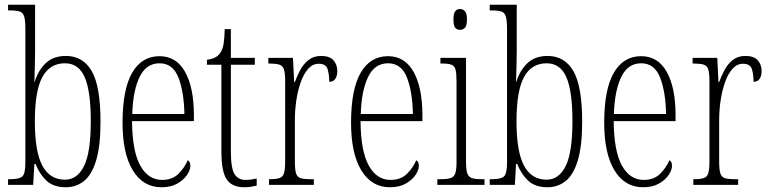

<svg xmlns="http://www.w3.org/2000/svg" viewBox="-20 -780 3244 810"><path d="M258 10Q206 10 176.5 -17.5Q147 -45 130 -88H125L120 0H14V-24H23Q62 -24 74.5 -36Q87 -48 87 -93V-659Q87 -694 82 -710.5Q77 -727 63 -731.5Q49 -736 22 -736H14V-760H128V-564Q128 -538 127 -501.5Q126 -465 125 -434H126Q141 -483 173 -513.5Q205 -544 258 -544Q330 -544 367 -480Q404 -416 404 -267Q404 -164 385.5 -103Q367 -42 334 -16Q301 10 258 10ZM254 -22Q306 -22 334.5 -79.5Q363 -137 363 -269Q363 -395 337.5 -454Q312 -513 254 -513Q190 -513 158.5 -454.5Q127 -396 127 -268Q127 -141 158.5 -81.5Q190 -22 254 -22Z M661 10Q584 10 540.5 -61Q497 -132 497 -262Q497 -403 537.5 -473Q578 -543 653 -543Q724 -543 761 -476.5Q798 -410 798 -294V-269H537Q538 -143 571.5 -82Q605 -21 664 -21Q707 -21 733 -47Q759 -73 772 -104Q776 -102 779.5 -96.5Q783 -91 783 -80Q783 -63 769 -42Q755 -21 728 -5.5Q701 10 661 10ZM758 -299Q756 -394 732.5 -453.5Q709 -513 653 -513Q597 -513 569 -455.5Q541 -398 538 -299Z M1011 10Q959 10 936.5 -23Q914 -56 914 -142V-507H853V-528Q891 -532 907 -554Q920 -571 923.5 -596Q927 -621 928 -657H954V-536H1055V-507H954V-141Q954 -70 969.5 -45.5Q985 -21 1016 -21Q1029 -21 1039.5 -22.5Q1050 -24 1063 -27V3Q1051 6 1037.5 8Q1024 10 1011 10Z M1115 0V-24H1117Q1144 -24 1158.5 -28.5Q1173 -33 1178 -49Q1183 -65 1183 -100V-437Q1183 -471 1178 -487Q1173 -503 1158 -507.5Q1143 -512 1115 -512H1112V-536H1216L1221 -434H1224Q1233 -459 1246.5 -484.5Q1260 -510 1281.5 -527Q1303 -544 1335 -544Q1370 -544 1386.5 -526Q1403 -508 1403 -480Q1403 -461 1395 -448Q1387 -435 1369 -435Q1369 -466 1362 -488.5Q1355 -511 1324 -511Q1299 -511 1280 -489.5Q1261 -468 1248.5 -432.5Q1236 -397 1230 -355.5Q1224 -314 1224 -274V-99Q1224 -64 1229 -48.5Q1234 -33 1248 -28.5Q1262 -24 1291 -24H1304V0Z M1625 10Q1548 10 1504.5 -61Q1461 -132 1461 -262Q1461 -403 1501.5 -473Q1542 -543 1617 -543Q1688 -543 1725 -476.5Q1762 -410 1762 -294V-269H1501Q1502 -143 1535.5 -82Q1569 -21 1628 -21Q1671 -21 1697 -47Q1723 -73 1736 -104Q1740 -102 1743.5 -96.5Q1747 -91 1747 -80Q1747 -63 1733 -42Q1719 -21 1692 -5.5Q1665 10 1625 10ZM1722 -299Q1720 -394 1696.5 -453.5Q1673 -513 1617 -513Q1561 -513 1533 -455.5Q1505 -398 1502 -299Z M1921 -654Q1908 -654 1900.5 -663Q1893 -672 1893 -698Q1893 -723 1900.5 -732.5Q1908 -742 1921 -742Q1933 -742 1941.5 -732.5Q1950 -723 1950 -698Q1950 -672 1941.5 -663Q1933 -654 1921 -654ZM1825 0V-24H1840Q1868 -24 1882 -29Q1896 -34 1901 -49.5Q1906 -65 1906 -99V-434Q1906 -469 1902 -485.5Q1898 -502 1884.5 -507Q1871 -512 1845 -512H1838V-536H1946V-100Q1946 -66 1951 -50Q1956 -34 1970 -29Q1984 -24 2011 -24H2024V0Z M2290 10Q2238 10 2208.5 -17.5Q2179 -45 2162 -88H2157L2152 0H2046V-24H2055Q2094 -24 2106.5 -36Q2119 -48 2119 -93V-659Q2119 -694 2114 -710.5Q2109 -727 2095 -731.5Q2081 -736 2054 -736H2046V-760H2160V-564Q2160 -538 2159 -501.5Q2158 -465 2157 -434H2158Q2173 -483 2205 -513.5Q2237 -544 2290 -544Q2362 -544 2399 -480Q2436 -416 2436 -267Q2436 -164 2417.5 -103Q2399 -42 2366 -16Q2333 10 2290 10ZM2286 -22Q2338 -22 2366.5 -79.5Q2395 -137 2395 -269Q2395 -395 2369.5 -454Q2344 -513 2286 -513Q2222 -513 2190.5 -454.5Q2159 -396 2159 -268Q2159 -141 2190.5 -81.5Q2222 -22 2286 -22Z M2693 10Q2616 10 2572.5 -61Q2529 -132 2529 -262Q2529 -403 2569.5 -473Q2610 -543 2685 -543Q2756 -543 2793 -476.5Q2830 -410 2830 -294V-269H2569Q2570 -143 2603.5 -82Q2637 -21 2696 -21Q2739 -21 2765 -47Q2791 -73 2804 -104Q2808 -102 2811.5 -96.5Q2815 -91 2815 -80Q2815 -63 2801 -42Q2787 -21 2760 -5.5Q2733 10 2693 10ZM2790 -299Q2788 -394 2764.5 -453.5Q2741 -513 2685 -513Q2629 -513 2601 -455.5Q2573 -398 2570 -299Z M2905 0V-24H2907Q2934 -24 2948.5 -28.5Q2963 -33 2968 -49Q2973 -65 2973 -100V-437Q2973 -471 2968 -487Q2963 -503 2948 -507.5Q2933 -512 2905 -512H2902V-536H3006L3011 -434H3014Q3023 -459 3036.5 -484.5Q3050 -510 3071.5 -527Q3093 -544 3125 -544Q3160 -544 3176.5 -526Q3193 -508 3193 -480Q3193 -461 3185 -448Q3177 -435 3159 -435Q3159 -466 3152 -488.5Q3145 -511 3114 -511Q3089 -511 3070 -489.5Q3051 -468 3038.5 -432.5Q3026 -397 3020 -355.5Q3014 -314 3014 -274V-99Q3014 -64 3019 -48.5Q3024 -33 3038 -28.5Q3052 -24 3081 -24H3094V0Z"/></svg>

Font: Noto Serif Ethiopic ExtraCondensed ExtraLight
Style: Regular
Weight: 200
Width: 2
Designer: Monotype Design Team
Foundry: Monotype Imaging Inc.
Version: Version 2.102; ttfautohint (v1.8.4.7-5d5b)